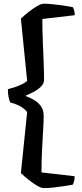

<svg xmlns="http://www.w3.org/2000/svg" viewBox="-20 -820 434 1011"><path d="M210.5 170.5Q197.5 170.5 175.8 158Q154 145.5 131 127Q108 108.5 90 91.5L123 -230Q105 -252.5 78.2 -264.8Q51.5 -277 35.5 -279.5Q30 -286 25.8 -305.8Q21.5 -325.5 21.5 -350.5Q36 -354 55 -360Q74 -366 92.5 -374.8Q111 -383.5 123 -393.5L90 -722Q108 -739 131 -757.2Q154 -775.5 175.8 -788Q197.5 -800.5 210.5 -800.5Q233 -800.5 261 -797.5Q289 -794.5 316.5 -790.5Q344 -786.5 363 -782.5Q366 -778.5 369.8 -767.8Q373.5 -757 373.5 -740L203 -720Q203 -660 205.5 -600Q208 -540 210 -488.2Q212 -436.5 212 -400Q212 -380 195.2 -363.5Q178.5 -347 156 -335.5Q133.5 -324 117 -317.5V-313.5Q134 -307.5 155.8 -295.8Q177.5 -284 193.8 -263.2Q210 -242.5 210 -209Q210 -182 207.2 -136.2Q204.5 -90.5 201.5 -32.8Q198.5 25 198.5 88L373 108Q373 124.5 369.5 136.2Q366 148 363 152.5Q344 156 316.5 160.2Q289 164.5 261 167.5Q233 170.5 210.5 170.5Z"/></svg>

Font: Texturina Medium
Style: Regular
Weight: 500
Designer: Guillermo Torres Carreño
Foundry: Omnibus-Type
Version: Version 1.003